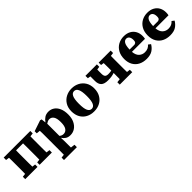

<svg xmlns="http://www.w3.org/2000/svg" viewBox="237 -1697 3110 3110"><g transform="rotate(-45 1792.0 -142.0)"><path d="M29 0V-55L88 -62Q89 -100 89 -140.5Q89 -181 89 -215V-279Q89 -313 89 -353.5Q89 -394 88 -431L29 -439V-494H639V-439L579 -431Q578 -394 578 -353.5Q578 -313 578 -279V-215Q578 -181 578 -140.5Q578 -100 579 -63L639 -55V0H358V-55L414 -62Q415 -100 415 -140.5Q415 -181 415 -215V-279Q415 -314 415 -356Q415 -398 414 -435H254Q253 -398 253 -356Q253 -314 253 -279V-215Q253 -181 253 -140.5Q253 -100 254 -62L310 -55V0Z M990 -412Q970 -412 951.5 -403.5Q933 -395 916 -383V-104Q932 -91 949 -84Q966 -77 987 -77Q1034 -77 1062.5 -117Q1091 -157 1091 -245Q1091 -333 1063.5 -372.5Q1036 -412 990 -412ZM1054 15Q1002 15 969 -6.5Q936 -28 911 -65L914 7Q914 42 914.5 80.5Q915 119 915 161L987 170V225H692V170L751 162Q752 119 752 80Q752 41 752 4V-271Q752 -308 752 -332.5Q752 -357 750 -387L686 -393V-441L873 -504L901 -497L910 -418Q939 -460 976.5 -484.5Q1014 -509 1066 -509Q1122 -509 1166.5 -479Q1211 -449 1237 -391Q1263 -333 1263 -248Q1263 -166 1234.5 -107Q1206 -48 1158.5 -16.5Q1111 15 1054 15Z M1597 15Q1520 15 1460.5 -16.5Q1401 -48 1367.5 -107Q1334 -166 1334 -247Q1334 -329 1369.5 -387.5Q1405 -446 1465 -477.5Q1525 -509 1597 -509Q1670 -509 1729.5 -478Q1789 -447 1824.5 -389Q1860 -331 1860 -249Q1860 -167 1826 -108Q1792 -49 1733 -17Q1674 15 1597 15ZM1597 -43Q1641 -43 1664 -90Q1687 -137 1687 -246Q1687 -354 1664 -402Q1641 -450 1597 -450Q1553 -450 1530 -402.5Q1507 -355 1507 -247Q1507 -139 1530 -91Q1553 -43 1597 -43Z M2205 -439V-494H2480V-439L2422 -431Q2421 -394 2421 -353.5Q2421 -313 2421 -279V-215Q2421 -181 2421 -140.5Q2421 -100 2422 -62L2480 -55V0H2194V-55L2257 -63Q2257 -97 2257.5 -134.5Q2258 -172 2258 -204Q2229 -194 2194 -188Q2159 -182 2113 -182Q2025 -182 1988.5 -218.5Q1952 -255 1952 -326Q1952 -352 1952 -378.5Q1952 -405 1952 -431L1902 -439V-494H2164V-439L2110 -431Q2109 -411 2109 -387Q2109 -363 2109 -334Q2109 -289 2126.5 -270Q2144 -251 2187 -251Q2208 -251 2225.5 -253Q2243 -255 2258 -258V-279Q2258 -313 2258 -353.5Q2258 -394 2257 -431Z M2794 -453Q2758 -453 2735 -417Q2712 -381 2708 -289H2822Q2848 -296 2856 -310.5Q2864 -325 2864 -353Q2864 -403 2844.5 -428Q2825 -453 2794 -453ZM2801 15Q2723 15 2664 -15Q2605 -45 2571.5 -102.5Q2538 -160 2538 -242Q2538 -325 2571.5 -385Q2605 -445 2663 -477Q2721 -509 2794 -509Q2862 -509 2911.5 -482Q2961 -455 2987.5 -407Q3014 -359 3014 -296Q3014 -263 3008 -236H2709Q2716 -157 2757 -119.5Q2798 -82 2855 -82Q2896 -82 2925 -95.5Q2954 -109 2977 -136L3017 -105Q2984 -49 2933.5 -17Q2883 15 2801 15Z M3333 -453Q3297 -453 3274 -417Q3251 -381 3247 -289H3361Q3387 -296 3395 -310.5Q3403 -325 3403 -353Q3403 -403 3383.5 -428Q3364 -453 3333 -453ZM3340 15Q3262 15 3203 -15Q3144 -45 3110.5 -102.5Q3077 -160 3077 -242Q3077 -325 3110.5 -385Q3144 -445 3202 -477Q3260 -509 3333 -509Q3401 -509 3450.5 -482Q3500 -455 3526.5 -407Q3553 -359 3553 -296Q3553 -263 3547 -236H3248Q3255 -157 3296 -119.5Q3337 -82 3394 -82Q3435 -82 3464 -95.5Q3493 -109 3516 -136L3556 -105Q3523 -49 3472.5 -17Q3422 15 3340 15Z"/></g></svg>

Font: Source Serif 4 SmText
Style: Bold
Weight: 700
Designer: Frank Grießhammer
Foundry: Adobe
Version: Version 4.005;hotconv 1.1.0;makeotfexe 2.6.0